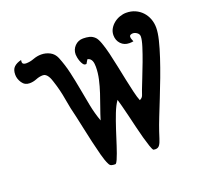

<svg xmlns="http://www.w3.org/2000/svg" viewBox="-127 -837 1067 1022"><g transform="rotate(-20 406.0 -326.0)"><path d="M687 -695Q715 -695 737.5 -685Q760 -675 776.5 -657.5Q793 -640 802 -616.5Q811 -593 811 -566Q811 -538 801 -497Q791 -456 775 -407.5Q759 -359 739.5 -307Q720 -255 700.5 -206.5Q681 -158 664 -115Q647 -72 637 -42Q632 -28 625 -5Q618 18 610 29Q602 41 586 41L576 40Q575 40 575 39.5Q575 39 574 39Q569 34 561.5 12Q554 -10 545.5 -40.5Q537 -71 528.5 -107Q520 -143 512 -176Q504 -209 497 -235.5Q490 -262 486 -275Q469 -251 454 -212.5Q439 -174 425 -131Q411 -88 398 -47Q385 -6 372 24Q370 28 366 35.5Q362 43 357 43Q346 43 337 40.5Q328 38 323 27Q312 6 302 -32Q292 -70 282 -113Q272 -156 263.5 -197Q255 -238 249 -264Q235 -318 226 -373Q217 -428 199 -482Q197 -489 193.5 -498Q190 -507 185 -515Q180 -523 173 -528.5Q166 -534 157 -534Q137 -534 117.5 -526Q98 -518 77 -518Q50 -518 35 -540.5Q20 -563 20 -587Q20 -616 35 -630Q50 -644 76 -650Q75 -647 75 -640Q75 -631 81 -627.5Q87 -624 95 -624Q118 -624 140.5 -632.5Q163 -641 186 -641Q212 -641 235 -629Q258 -617 269 -591Q288 -544 299 -495.5Q310 -447 319 -397.5Q328 -348 337.5 -299Q347 -250 364 -203Q374 -236 386.5 -270.5Q399 -305 410.5 -340Q422 -375 430 -410.5Q438 -446 438 -480Q438 -488 437 -497Q436 -506 433 -513.5Q430 -521 424 -526.5Q418 -532 409 -533L396 -511H390Q383 -511 377 -519.5Q371 -528 367 -539Q363 -550 361 -561Q359 -572 359 -578Q359 -606 378 -625.5Q397 -645 425 -645Q444 -645 460.5 -641Q477 -637 491 -623Q501 -613 511 -585.5Q521 -558 530 -521Q539 -484 547.5 -442Q556 -400 564.5 -360Q573 -320 581 -286Q589 -252 597 -233Q612 -239 617 -253.5Q622 -268 627 -282Q635 -303 650 -340.5Q665 -378 680 -418Q695 -458 706.5 -494.5Q718 -531 718 -550Q718 -563 706.5 -571.5Q695 -580 683 -580Q676 -580 670 -577Q664 -574 664 -566Q664 -559 667 -552Q670 -545 672 -539Q666 -538 660.5 -537.5Q655 -537 649 -537Q620 -537 601.5 -556.5Q583 -576 583 -605Q583 -625 592.5 -641.5Q602 -658 617 -670Q632 -682 650.5 -688.5Q669 -695 687 -695Z"/></g></svg>

Font: Gloria
Style: Regular
Weight: 400
Designer: Peter Wiegel
Foundry: Peter Wiegel
Version: Version 1.000